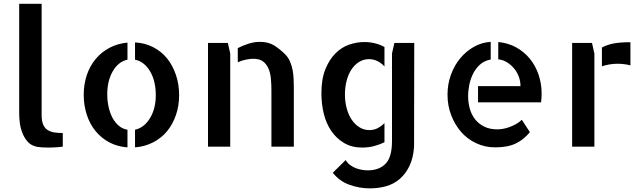

<svg xmlns="http://www.w3.org/2000/svg" viewBox="-20 -779 3411 1020"><path d="M201.2 -168Q201.2 -134.8 210 -115.7Q218.8 -96.7 234.4 -87.4Q250 -78.1 270 -75.2Q290 -72.3 313.5 -72.3V0Q300.8 2 287.1 2.9Q276.4 3.9 261.7 4.4Q247.1 4.9 232.4 4.9Q217.8 4.9 203.1 3.9Q188.5 2.9 176.8 1Q143.6 -5.9 125 -28.3Q106.4 -50.8 96.7 -78.6Q86.9 -106.4 84.5 -132.8Q82 -159.2 82 -173.8V-185.5V-758.8H201.2Z M697.3 -553.7Q751 -550.8 794.9 -527.8Q838.9 -504.9 868.7 -467.3Q898.4 -429.7 915 -379.9Q931.6 -330.1 931.6 -273.4Q931.6 -216.8 914.6 -167.5Q897.5 -118.2 867.2 -81.5Q836.9 -44.9 793 -22.5Q749 0 697.3 3.9V-89.8Q746.1 -100.6 776.9 -151.4Q807.6 -202.1 807.6 -273.4Q807.6 -309.6 800.3 -341.3Q793 -373 778.3 -398.4Q763.7 -423.8 743.2 -440.4Q722.7 -457 697.3 -461.9ZM424.8 -275.4Q424.8 -332 441.4 -380.9Q458 -429.7 488.8 -466.3Q519.5 -502.9 562.5 -525.4Q605.5 -547.9 657.2 -552.7V-461.9Q608.4 -451.2 579.1 -400.4Q549.8 -349.6 549.8 -278.3Q549.8 -242.2 557.1 -210Q564.5 -177.7 578.1 -152.3Q591.8 -127 611.8 -110.4Q631.8 -93.8 657.2 -89.8V3.9Q603.5 0 560.5 -22.9Q517.6 -45.9 487.3 -83Q457 -120.1 440.9 -169.9Q424.8 -219.7 424.8 -275.4Z M1190.4 -550.8 1203.1 -495.1V0H1085V-550.8ZM1495.1 -490.2Q1511.7 -473.6 1521 -451.7Q1530.3 -429.7 1534.7 -405.8Q1539.1 -381.8 1540 -357.4Q1541 -333 1541 -309.6V-19.5V0H1421.9V-299.8Q1421.9 -333 1418.9 -363.3Q1416 -393.6 1405.3 -417Q1394.5 -440.4 1376 -453.6Q1357.4 -466.8 1324.2 -466.8Q1310.5 -466.8 1287.6 -462.4Q1264.6 -458 1243.2 -448.2V-523.4Q1269.5 -537.1 1300.3 -546.9Q1331.1 -556.6 1360.4 -556.6Q1404.3 -556.6 1434.6 -538.6Q1464.8 -520.5 1495.1 -490.2Z M1904.3 4.9Q1849.6 4.9 1808.6 -19Q1767.6 -43 1740.2 -83Q1712.9 -123 1700.2 -174.8Q1687.5 -226.6 1687.5 -283.2Q1687.5 -359.4 1708.5 -411.1Q1729.5 -462.9 1762.2 -495.6Q1794.9 -528.3 1835.4 -542Q1876 -555.7 1915 -555.7Q1945.3 -555.7 1972.7 -548.8Q2000 -542 2022.5 -529.3V-425.8Q2006.8 -443.4 1985.8 -454.1Q1964.8 -464.8 1940.4 -464.8Q1911.1 -464.8 1887.2 -449.7Q1863.3 -434.6 1846.7 -409.2Q1830.1 -383.8 1821.3 -349.6Q1812.5 -315.4 1812.5 -277.3Q1812.5 -238.3 1821.8 -203.6Q1831.1 -168.9 1848.1 -143.6Q1865.2 -118.2 1889.2 -103Q1913.1 -87.9 1942.4 -87.9Q1966.8 -87.9 1986.3 -98.1Q2005.9 -108.4 2022.5 -125V-23.4Q1999 -11.7 1968.8 -3.4Q1938.5 4.9 1904.3 4.9ZM2180.7 -550.8 2179.7 0Q2175.8 59.6 2155.8 101.6Q2135.7 143.6 2104.5 170.9Q2073.2 198.2 2032.2 210Q1991.2 221.7 1944.3 221.7Q1889.6 221.7 1836.4 202.6Q1783.2 183.6 1748 138.7L1816.4 71.3Q1826.2 87.9 1841.3 98.6Q1856.4 109.4 1872.6 115.2Q1888.7 121.1 1904.8 123.5Q1920.9 126 1933.6 126Q1994.1 126 2028.3 90.8Q2062.5 55.7 2062.5 -29.3V-495.1L2075.2 -550.8Z M2627 -555.7Q2679.7 -550.8 2722.2 -527.3Q2764.6 -503.9 2794.9 -466.8Q2825.2 -429.7 2841.3 -381.8Q2857.4 -334 2857.4 -282.2Q2857.4 -258.8 2854.5 -235.4H2519.5V-321.3H2745.1Q2745.1 -346.7 2736.8 -370.1Q2728.5 -393.6 2712.4 -413.6Q2696.3 -433.6 2674.8 -447.3Q2653.3 -460.9 2627 -463.9ZM2623 -91.8Q2633.8 -91.8 2649.9 -94.2Q2666 -96.7 2684.1 -103Q2702.1 -109.4 2720.2 -119.1Q2738.3 -128.9 2752 -142.6L2794.9 -77.1Q2762.7 -37.1 2719.7 -16.6Q2676.8 3.9 2610.4 3.9Q2556.6 3.9 2509.8 -18.1Q2462.9 -40 2429.7 -78.1Q2396.5 -116.2 2377 -167Q2357.4 -217.8 2357.4 -276.4Q2357.4 -332 2375.5 -381.8Q2393.6 -431.6 2424.8 -469.2Q2456.1 -506.8 2497.6 -530.3Q2539.1 -553.7 2586.9 -556.6V-462.9Q2550.8 -456.1 2527.3 -433.6Q2503.9 -411.1 2490.7 -382.3Q2477.5 -353.5 2472.2 -323.2Q2466.8 -293 2466.8 -271.5Q2466.8 -233.4 2476.1 -200.7Q2485.4 -168 2504.9 -144Q2524.4 -120.1 2553.2 -106Q2582 -91.8 2623 -91.8Z M3125 -550.8 3137.7 -494.1V-195.3V-193.4V0H3019.5V-550.8ZM3177.7 -526.4Q3202.1 -540 3236.3 -547.4Q3270.5 -554.7 3329.1 -554.7V-431.6Q3301.8 -439.5 3262.7 -440.4Q3241.2 -440.4 3219.2 -437Q3197.3 -433.6 3177.7 -426.8Z"/></svg>

Font: Allerta
Style: Stencil
Weight: 400
Designer: Matt McInerney
Foundry: Matt McInerney
Version: Version 1.0